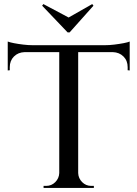

<svg xmlns="http://www.w3.org/2000/svg" viewBox="-20 -923 674 943"><path d="M364 -697V0H271V-697ZM617 -701V-667H18V-701ZM617 -670V-577L607 -578V-593Q607 -625 586.5 -645.5Q566 -666 534 -667V-670ZM617 -719V-690L495 -701Q517 -701 541.5 -704Q566 -707 587 -711Q608 -715 617 -719ZM274 -73V0H194V-10Q194 -10 200.5 -10Q207 -10 207 -10Q233 -10 251.5 -28.5Q270 -47 271 -73ZM361 -73H364Q365 -47 383.5 -28.5Q402 -10 428 -10Q428 -10 434.5 -10Q441 -10 441 -10V0H361ZM101 -670V-667Q69 -666 48.5 -645.5Q28 -625 28 -593V-578L18 -577V-670ZM18 -719Q28 -715 48.5 -711Q69 -707 94 -704Q119 -701 140 -701L18 -690ZM439 -895 433 -903 317 -837 193 -903 187 -895 312 -764H322Z"/></svg>

Font: Cinzel Medium
Style: Regular
Weight: 500
Designer: Natanael Gama
Version: Version 2.000